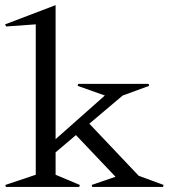

<svg xmlns="http://www.w3.org/2000/svg" viewBox="-50 -736 664 756"><path d="M-25.9 -631.8 -29.8 -640.1 168.9 -715.8V-188L362.8 -359.9L255.9 -397.9L257.8 -405.8H535.2L537.1 -397.9L433.1 -359.9L301.8 -249L496.1 -43.9L594.2 -7.8L591.8 0H313L311 -7.8L404.8 -40L249 -204.1L168.9 -136.2V-47.9L264.2 -7.8L262.2 0H-26.9L-28.8 -7.8L90.8 -47.9V-640.1Z"/></svg>

Font: Halibut
Style: Regular
Weight: 400
Designer: Matteo Maggi
Foundry: Collletttivo
Version: Version 3.080 | FøM Fix